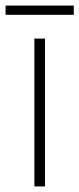

<svg xmlns="http://www.w3.org/2000/svg" viewBox="-41 -667 284 687"><path d="M120 0H82V-529H120ZM223 -647V-614H-21V-647Z"/></svg>

Font: Noto Sans Arabic SemCond ExtLt
Style: Regular
Weight: 200
Width: 4
Designer: Monotype Design Team, Nadine Chahine, Nizar Qandah and Khaled Hosny
Foundry: Monotype Imaging Inc.
Version: Version 2.012; ttfautohint (v1.8.4.7-5d5b)